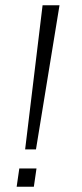

<svg xmlns="http://www.w3.org/2000/svg" viewBox="-20 -706 309 726"><path d="M141 -686 75 -141H116C148 -339 205 -686 205 -686ZM53 -69 43 0H108L118 -69Z"/></svg>

Font: Chivo Light
Style: Italic
Weight: 300
Italic angle: -8°
Designer: Hector Gatti
Foundry: Omnibus-Type
Version: Version 1.003;PS 001.003;hotconv 1.0.70;makeotf.lib2.5.58329